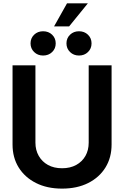

<svg xmlns="http://www.w3.org/2000/svg" viewBox="-20 -1119 744 1151"><path d="M352.1 11.7Q262.2 11.7 195.6 -22Q128.9 -55.7 92 -115Q55.2 -174.3 55.2 -252.4V-727.5H192.4V-263.7Q192.4 -219.2 212.2 -184.6Q231.9 -149.9 267.6 -130.1Q303.2 -110.4 352.1 -110.4Q400.9 -110.4 436.8 -130.1Q472.7 -149.9 492.2 -184.3Q511.7 -218.8 511.7 -263.7V-727.5H648.9V-252.4Q648.9 -174.3 612.1 -114.7Q575.2 -55.2 508.5 -21.7Q441.9 11.7 352.1 11.7ZM453.6 -786.1Q421.4 -786.1 399.9 -807.1Q378.4 -828.1 378.4 -858.9Q378.4 -890.1 399.9 -910.9Q421.4 -931.6 453.6 -931.6Q485.8 -931.6 507.3 -910.9Q528.8 -890.1 528.8 -858.9Q528.8 -827.6 507.3 -806.9Q485.8 -786.1 453.6 -786.1ZM238.3 -786.1Q206.1 -786.1 184.6 -807.1Q163.1 -828.1 163.1 -858.9Q163.1 -890.1 184.6 -910.9Q206.1 -931.6 238.3 -931.6Q271 -931.6 292.5 -910.9Q314 -890.1 314 -858.9Q314 -827.6 292.5 -806.9Q271 -786.1 238.3 -786.1ZM304.2 -960.9 381.8 -1099.1H506.8L394.5 -960.9Z"/></svg>

Font: Inter Cardless Display
Style: Bold
Weight: 700
Designer: Rasmus Andersson
Foundry: rsms
Version: Version 4.001;git-9221beed3